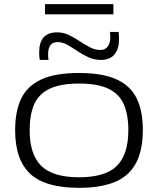

<svg xmlns="http://www.w3.org/2000/svg" viewBox="-20 -896 762 926"><path d="M53 -268Q53 -360 82.5 -421Q112 -482 179.5 -513Q247 -544 361 -544Q475 -544 542.5 -513Q610 -482 639.5 -421Q669 -360 669 -268Q669 -125 596 -57.5Q523 10 361 10Q199 10 126 -57.5Q53 -125 53 -268ZM123 -268Q123 -151 179 -96Q235 -41 361 -41Q488 -41 543.5 -96Q599 -151 599 -268Q599 -343 577 -393Q555 -443 503 -468Q451 -493 361 -493Q272 -493 219.5 -468Q167 -443 145 -393Q123 -343 123 -268ZM172 -607Q170 -616 169.5 -626Q169 -636 169 -644Q169 -740 256 -740Q286 -740 312.5 -727Q339 -714 364 -697.5Q389 -681 413.5 -668Q438 -655 464 -655Q487 -655 499.5 -671.5Q512 -688 512 -715Q512 -721 511.5 -728Q511 -735 510 -742H552Q554 -724 554 -705Q554 -661 532.5 -634Q511 -607 466 -607Q434 -607 406 -620Q378 -633 353 -650Q328 -667 304.5 -680Q281 -693 258 -693Q212 -693 212 -635Q212 -619 214 -607ZM197 -827V-876H527V-827Z"/></svg>

Font: Georama Extended Light
Style: Regular
Weight: 300
Width: 7
Designer: Jean-Baptiste Levee
Foundry: Production Type
Version: Version 1.000